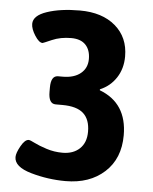

<svg xmlns="http://www.w3.org/2000/svg" viewBox="-52 -752 639 803"><g transform="rotate(5 267.5 -350.0)"><path d="M479 -204Q479 -106 416.5 -49Q354 8 253 8Q179 8 107.5 -12.5Q36 -33 36 -74Q36 -91 52.5 -120.5Q69 -150 85 -150Q91 -150 110.5 -140Q130 -130 162.5 -119.5Q195 -109 230 -109Q275 -109 302 -134.5Q329 -160 329 -206Q329 -257 301 -282.5Q273 -308 212 -308H184Q154 -308 154 -358V-376Q154 -426 184 -426H203Q251 -426 278.5 -448.5Q306 -471 306 -509Q306 -547 285.5 -568.5Q265 -590 225 -590Q180 -590 144.5 -574.5Q109 -559 107 -559Q92 -559 74.5 -586.5Q57 -614 57 -635Q57 -670 113.5 -689Q170 -708 251 -708Q345 -708 400.5 -660.5Q456 -613 456 -533Q456 -482 431 -443.5Q406 -405 363 -387V-383Q479 -339 479 -204Z"/></g></svg>

Font: mmAsap
Style: Bold
Weight: 700
Designer: Pablo Cosgaya
Foundry: Omnibus-Type
Version: Version 1.001